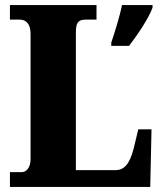

<svg xmlns="http://www.w3.org/2000/svg" viewBox="-20 -734 638 754"><path d="M19 0H570L575 -226H523L505 -151C489 -88 466 -66 435 -66H278V-605C278 -641 284 -657 316 -657H359V-714H19V-657H58C81 -657 100 -641 100 -602V-109C100 -73 81 -58 66 -58H19ZM417 -567V-554H487C520 -597 564 -662 579 -704V-714H459C451 -672 430 -605 417 -567Z"/></svg>

Font: Noto Serif Ethiopic Condensed Black
Style: Regular
Weight: 900
Width: 3
Designer: Monotype Design Team
Foundry: Monotype Imaging Inc.
Version: Version 2.102